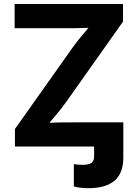

<svg xmlns="http://www.w3.org/2000/svg" viewBox="-20 -748 704 980"><path d="M356.9 203.6V89.8Q381.3 93.3 400.4 93.3Q434.6 93.3 447.5 83.3Q460.4 73.2 460.4 49.3V0H56.2V-89.4L351.1 -505.9Q369.1 -530.8 389.6 -555.9Q410.2 -581.1 431.6 -606Q397 -604.5 362.1 -604.2Q327.1 -604 292.5 -604H54.7V-727.5H607.9V-637.7L318.4 -228.5Q299.3 -201.7 277.3 -174.8Q255.4 -147.9 232.4 -121.1Q269.5 -123 306.2 -123.3Q342.8 -123.5 379.9 -123.5H609.4V57.6Q609.4 212.4 432.1 212.4Q388.2 212.4 356.9 203.6Z"/></svg>

Font: Inter-Bold
Style: Bold
Weight: 700
Designer: Rasmus Andersson
Foundry: rsms
Version: Version 4.000;git-a52131595